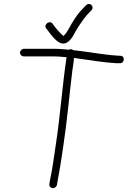

<svg xmlns="http://www.w3.org/2000/svg" viewBox="-20 -888 674 984"><path d="M216.9 -742 224.4 -733C228.8 -727 233.4 -720.7 238.4 -714C256 -693.2 292 -643.5 330.4 -675C353.8 -693.4 363.2 -723.8 380.3 -749C398.9 -776.5 417.8 -805.6 441.4 -828C446.9 -833.2 454 -839 454.4 -848C455.2 -862.9 435.9 -875.1 422.2 -862C399.7 -840.6 376.1 -813.8 359.2 -786C340.8 -760.4 328.4 -725.4 305.9 -704C304.6 -704.7 303 -705.7 301.1 -707C285.1 -721.4 268.5 -740.4 255.7 -758L249.2 -767C234 -786.5 201.5 -761.8 216.9 -742ZM101.4 -599H252.4C269.7 -599 288 -598 307.2 -596C311.9 -596 316.6 -595.7 321.2 -595C300.4 -458.9 288.9 -296.3 267 -153C256.8 -85.2 248.7 -21.6 236.1 36L233.1 55C232.2 60.3 233.3 65 236.4 69C247.3 82.9 267.1 75.6 271.9 60L274.9 41C276.8 29 279.2 16 281.9 2C290.4 -41.6 297.8 -96 305.8 -149C323.5 -265.2 336.3 -408.9 350.4 -523C353.9 -551.2 357.7 -566.5 359 -591C361.6 -591 364.3 -590.7 366.9 -590C434.6 -580.9 507.7 -567.8 575.6 -564H593.6C618 -560.9 623 -602 597.5 -602L579.6 -603C506.1 -607.6 429 -623.6 355.1 -631C351.9 -634.3 347.7 -636 342.3 -636C339 -636 335.9 -635 333.2 -633L313.3 -635C292.7 -637 273.1 -638 254.4 -638H103.4C93.1 -638 82.9 -628.6 82.4 -618.5C81.9 -608.4 91.1 -599 103.4 -599Z"/></svg>

Font: Just Breathe
Style: Obl1
Weight: 400
Foundry: Cannot Into Space Fonts
Version: Version 0.72